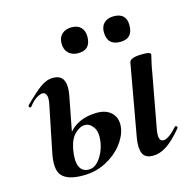

<svg xmlns="http://www.w3.org/2000/svg" viewBox="-90 -663 775 767"><g transform="rotate(-15 297.5 -279.0)"><path d="M453 9Q420 9 410.5 -13.5Q401 -36 408 -77L461 -374Q464 -394 517 -394Q537 -394 543.5 -391Q550 -388 550 -386Q550 -382 544.5 -360Q539 -338 535 -312L494 -89Q485 -40 509 -40Q530 -40 566 -80Q570 -84 574 -79.5Q578 -75 574 -71Q538 -28 509.5 -9.5Q481 9 453 9ZM161 13Q100 13 76 -13Q52 -39 67 -110L105 -297Q110 -322 105.5 -334Q101 -346 90 -346Q80 -346 65 -337Q50 -328 33 -306Q29 -302 25 -306.5Q21 -311 25 -315Q64 -354 91 -374.5Q118 -395 146 -395Q178 -395 188.5 -372.5Q199 -350 191 -309L151 -101Q142 -53 152.5 -28.5Q163 -4 191 -4Q210 -4 225 -18.5Q240 -33 250.5 -55.5Q261 -78 264 -102Q269 -140 254.5 -160Q240 -180 220 -180Q200 -180 179.5 -160.5Q159 -141 151 -101L135 -102Q141 -137 160 -162.5Q179 -188 210 -201.5Q241 -215 280 -215Q320 -215 341.5 -192Q363 -169 357 -130Q351 -96 324.5 -63Q298 -30 256 -8.5Q214 13 161 13ZM270 -464Q245 -464 230 -478.5Q215 -493 215 -519Q215 -543 230 -557Q245 -571 270 -571Q295 -571 308.5 -557Q322 -543 322 -519Q322 -464 270 -464ZM444 -464Q390 -464 390 -519Q390 -543 404.5 -556.5Q419 -570 444 -570Q496 -570 496 -519Q496 -464 444 -464Z"/></g></svg>

Font: Cormorant
Style: Bold Italic
Weight: 700
Italic angle: -10°
Designer: Christian Thalmann (Catharsis Fonts)
Foundry: Catharsis Fonts
Version: Version 4.000